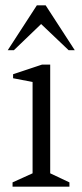

<svg xmlns="http://www.w3.org/2000/svg" viewBox="-20 -699 306 719"><path d="M27 0V-16L102 -50V-392L29 -406V-421L137 -457H168V-50L240 -16V0ZM9 -511 118 -679H151L260 -511H237L134 -609L32 -511Z"/></svg>

Font: Ancizar Serif Light
Style: Regular
Weight: 300
Designer: Cesar Puertas, Viviana Monsalve, Julian Moncada, Julian Prieto, Jose Castro, Felipe Aragon, Mariel Hernandez, Sara Alarc
Version: Version 8.100